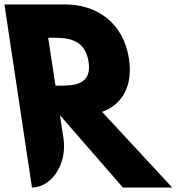

<svg xmlns="http://www.w3.org/2000/svg" viewBox="-87 -845 796 865"><path d="M-67 -825 57 0C143 -1 217 -103 199 -222L183 -326L467 0H689L373 -341C462 -373 513 -456 494 -580C470 -742 349 -825 207 -825ZM163 -459 130 -675H151C217 -675 296 -670 312 -567C328 -464 249 -459 183 -459Z"/></svg>

Font: Poland Can Into
Style: Bold
Weight: 700
Foundry: Cannot Into Space Fonts
Version: Version 0.99